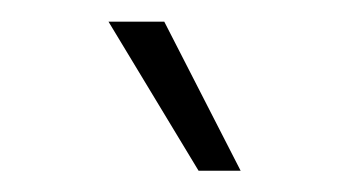

<svg xmlns="http://www.w3.org/2000/svg" viewBox="-20 -775 323 178"><path d="M164.1 -616.7 80.6 -754.9H132.3L203.1 -616.7Z"/></svg>

Font: Inter 17pt ExtraLight
Style: Regular
Weight: 250
Version: Version 4.001;git-66647c0bb